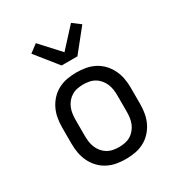

<svg xmlns="http://www.w3.org/2000/svg" viewBox="-182 -898 965 1031"><g transform="rotate(-30 300.0 -382.5)"><path d="M300 8Q271 8 242.5 3Q214 -2 188 -15.5Q162 -29 142 -50.5Q122 -72 109.5 -98Q97 -124 92 -152.5Q87 -181 87 -210V-310Q87 -339 92 -367.5Q97 -396 109.5 -422Q122 -448 142 -469.5Q162 -491 188 -504.5Q214 -518 242.5 -523Q271 -528 300 -528Q329 -528 357.5 -523Q386 -518 412 -504.5Q438 -491 458 -469.5Q478 -448 490.5 -422Q503 -396 508 -367.5Q513 -339 513 -310V-210Q513 -181 508 -152.5Q503 -124 490.5 -98Q478 -72 458 -50.5Q438 -29 412 -15.5Q386 -2 357.5 3Q329 8 300 8ZM300 -66Q318 -66 336.5 -69.5Q355 -73 371 -82.5Q387 -92 399 -106.5Q411 -121 418 -138Q425 -155 427.5 -173.5Q430 -192 430 -210V-310Q430 -328 427.5 -346.5Q425 -365 418 -382Q411 -399 399 -413.5Q387 -428 371 -437.5Q355 -447 336.5 -450.5Q318 -454 300 -454Q282 -454 263.5 -450.5Q245 -447 229 -437.5Q213 -428 201 -413.5Q189 -399 182 -382Q175 -365 172.5 -346.5Q170 -328 170 -310V-210Q170 -192 172.5 -173.5Q175 -155 182 -138Q189 -121 201 -106.5Q213 -92 229 -82.5Q245 -73 263.5 -69.5Q282 -66 300 -66ZM251 -600 142 -736 191 -773 300 -654 409 -773 458 -736 349 -600Z"/></g></svg>

Font: Iosevka HT Extended
Style: Regular
Weight: 400
Width: 7
Monospace: yes
Designer: Belleve Invis
Foundry: Belleve Invis
Version: Version 32.3.0; ttfautohint (v1.8.4)